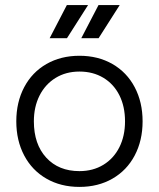

<svg xmlns="http://www.w3.org/2000/svg" viewBox="-20 -720 624 754"><path d="M44 -243.5Q44 -318.8 75 -377.5Q106 -436.2 162.4 -468.6Q218.8 -501 292 -501Q365.2 -501 421.6 -468.6Q478 -436.2 509 -377.5Q540 -318.8 540 -243.5Q540 -168.2 509 -109.5Q478 -50.8 421.6 -18.4Q365.2 14 292 14Q218.8 14 162.4 -18.4Q106 -50.8 75 -109.5Q44 -168.2 44 -243.5ZM113 -243.5Q113 -153.8 161.6 -100.9Q210.2 -48 292 -48Q345.2 -48 385.9 -72.8Q426.5 -97.5 448.8 -141.8Q471 -186 471 -243.5Q471 -301.8 448.8 -346Q426.5 -390.2 385.9 -414.6Q345.2 -439 292 -439Q238.8 -439 198.1 -413.9Q157.5 -388.8 135.2 -344.5Q113 -300.2 113 -243.5ZM325.8 -700 243 -570H175L242.5 -700ZM450 -700 367.2 -570H299.2L366.8 -700Z"/></svg>

Font: Space Grotesk Variable
Style: Regular
Weight: 400
Designer: Florian Karsten (Space Grotesk), Colophon Foundry (Space Mono)
Foundry: Florian Karsten
Version: Version 1.106